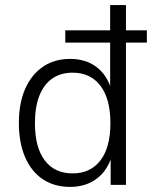

<svg xmlns="http://www.w3.org/2000/svg" viewBox="-20 -725 600 753"><path d="M255 8Q193 8 148 -22Q103 -52 78.5 -108.5Q54 -165 54 -243Q54 -320 78.5 -376Q103 -432 148 -463Q193 -494 255 -494Q316 -494 358 -462.5Q400 -431 417 -373H412V-558H236V-606H412V-705H474V-606H556V-558H474V0H414V-115H419Q402 -56 359 -24Q316 8 255 8ZM265 -45Q335 -45 374 -96Q413 -147 413 -242Q413 -337 374 -388.5Q335 -440 265 -440Q218 -440 185 -417Q152 -394 134.5 -350Q117 -306 117 -242Q117 -147 155.5 -96Q194 -45 265 -45Z"/></svg>

Font: Nunito Sans 10pt SemiCondensed Light
Style: Regular
Weight: 300
Width: 4
Designer: Vernon Adams
Foundry: Vernon Adams
Version: Version 3.101;gftools[0.9.27]